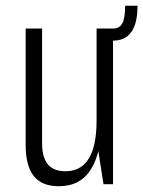

<svg xmlns="http://www.w3.org/2000/svg" viewBox="-20 -639 497 666"><path d="M126 -142Q126 -93 146 -69Q166 -45 207 -45Q261 -45 288 -89Q315 -133 315 -221L333 -289V-229Q333 -112 296 -52.5Q259 7 184 7Q125 7 97 -28.5Q69 -64 69 -136V-540H126ZM372 0H339L315 -154V-540H372ZM372 -540Q395 -540 404.5 -558.5Q414 -577 414 -619H457Q457 -498 372 -498Z"/></svg>

Font: Pathway Extreme Condensed Thin
Style: Regular
Weight: 250
Width: 3
Version: Version 1.001;gftools[0.9.26]